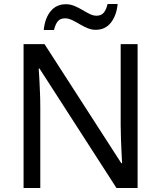

<svg xmlns="http://www.w3.org/2000/svg" viewBox="-20 -933 800 953"><path d="M663 0H558L176 -593H172Q174 -570 175.5 -538.5Q177 -507 178.5 -471.5Q180 -436 180 -399V0H97V-714H201L582 -123H586Q585 -139 583.5 -171Q582 -203 580.5 -241Q579 -279 579 -311V-714H663ZM197 -784Q203 -843 231.5 -877.5Q260 -912 307 -912Q329 -912 349.5 -903.5Q370 -895 389 -883.5Q408 -872 425.5 -863.5Q443 -855 459 -855Q482 -855 494.5 -869.5Q507 -884 514 -913H564Q558 -855 530 -820Q502 -785 455 -785Q434 -785 414 -793.5Q394 -802 374.5 -813.5Q355 -825 337.5 -833.5Q320 -842 303 -842Q279 -842 267 -827.5Q255 -813 248 -784Z"/></svg>

Font: Noto Sans Cherokee
Style: Regular
Weight: 400
Designer: Monotype Design Team
Foundry: Monotype Imaging Inc.
Version: Version 2.001